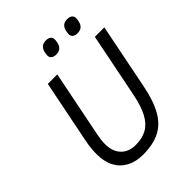

<svg xmlns="http://www.w3.org/2000/svg" viewBox="-252 -1020 1160 1160"><g transform="rotate(-45 328.5 -440.0)"><path d="M174 -698H255L169 -269Q165 -247 163 -230.5Q161 -214 161 -197Q161 -133 195.5 -97Q230 -61 289 -61Q345 -61 384.5 -83Q424 -105 450.5 -154Q477 -203 493 -284L576 -698H657L573 -278Q552 -171 515 -107.5Q478 -44 420.5 -16Q363 12 280 12Q218 12 173.5 -12Q129 -36 105.5 -80.5Q82 -125 82 -189Q82 -212 84.5 -238Q87 -264 93 -294ZM335 -787Q316 -787 304.5 -796Q293 -805 293 -822Q293 -826 294 -831Q295 -836 296 -845Q301 -868 314 -880Q327 -892 352 -892Q372 -892 383 -883Q394 -874 394 -857Q394 -853 393.5 -848Q393 -843 391 -834Q387 -812 373.5 -799.5Q360 -787 335 -787ZM517 -787Q498 -787 486.5 -796Q475 -805 475 -822Q475 -826 476 -831Q477 -836 478 -845Q483 -868 496 -880Q509 -892 534 -892Q554 -892 565 -883Q576 -874 576 -857Q576 -853 575.5 -848Q575 -843 573 -834Q569 -812 555.5 -799.5Q542 -787 517 -787Z"/></g></svg>

Font: IBM Plex Sans Var
Style: Italic
Weight: 400
Italic angle: -11.31°
Designer: Mike Abbink, Paul van der Laan, Pieter van Rosmalen
Foundry: Bold Monday
Version: Version 1.001